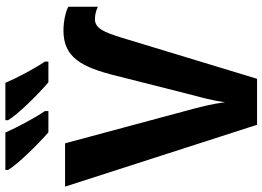

<svg xmlns="http://www.w3.org/2000/svg" viewBox="-151 -825 976 714"><g transform="rotate(-90 337.0 -468.0)"><path d="M386 -936H247V-926C267 -891 345 -812 388 -776H465V-789C439 -827 405 -891 386 -936ZM201 -936H62V-926C82 -891 160 -812 202 -776H281V-789C255 -827 221 -891 201 -936ZM623 -603C640 -603 657 -598 669 -592V-702C652 -711 618 -720 580 -720C480 -720 444 -652 412 -523L348 -270C334 -215 320 -169 314 -119C307 -170 297 -209 281 -268L161 -714H0L230 0H401L554 -504C574 -568 588 -603 623 -603Z"/></g></svg>

Font: Noto Sans Display
Style: Bold
Weight: 700
Designer: Monotype Design Team
Foundry: Monotype Imaging Inc.
Version: Version 1.900